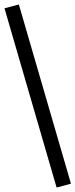

<svg xmlns="http://www.w3.org/2000/svg" viewBox="-33 -772 336 855"><path d="M219 63 -13 -735 51 -752 283 46Z"/></svg>

Font: Nunito Sans 10pt SemiCondensed
Style: Regular
Weight: 400
Width: 4
Designer: Vernon Adams
Foundry: Vernon Adams
Version: Version 3.101;gftools[0.9.27]